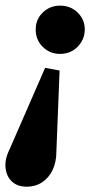

<svg xmlns="http://www.w3.org/2000/svg" viewBox="-48 -457 355 699"><path d="M168.9 -200.2 157.2 96.7Q157.2 132.8 143.6 161.6Q129.9 190.4 105.5 206.5Q81.1 222.7 49.8 222.7Q15.6 222.7 -4.4 204.1Q-24.4 185.5 -27.8 154.3Q-31.2 123 -13.7 87.9L116.2 -210ZM170.9 -436.5Q209 -436.5 234.9 -411.1Q260.7 -385.7 260.7 -349.6Q260.7 -325.2 248.5 -304.7Q236.3 -284.2 216.3 -272.5Q196.3 -260.7 170.9 -260.7Q133.8 -260.7 107.9 -286.1Q82 -311.5 82 -349.6Q82 -386.7 107.9 -411.6Q133.8 -436.5 170.9 -436.5Z"/></svg>

Font: Crimson Pro
Style: Bold Italic
Weight: 700
Italic angle: -12°
Designer: Jacques Le Bailly
Foundry: Baron von Fonthausen
Version: Version 1.003